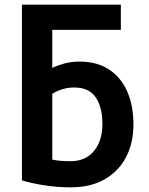

<svg xmlns="http://www.w3.org/2000/svg" viewBox="-20 -790 639 823"><path d="M283 13Q225 13 168 4Q111 -5 74 -17V-770H498V-662H204V-499Q227 -510 256.5 -518Q286 -526 321 -526Q396 -526 447.5 -492Q499 -458 525.5 -397.5Q552 -337 552 -257Q552 -176 519.5 -115Q487 -54 427 -20.5Q367 13 283 13ZM282 -99Q347 -99 383 -143Q419 -187 419 -260Q419 -331 390 -373Q361 -415 298 -415Q270 -415 244.5 -406.5Q219 -398 204 -388V-106Q216 -103 235.5 -101Q255 -99 282 -99Z"/></svg>

Font: Ubuntu Sans
Style: Bold
Weight: 700
Designer: Dalton Maag Ltd
Foundry: Dalton Maag Ltd
Version: Version 1.006; ttfautohint (v1.8.4.7-5d5b)